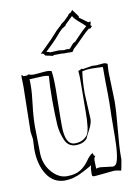

<svg xmlns="http://www.w3.org/2000/svg" viewBox="-87 -827 623 887"><g transform="rotate(-10 224.5 -384.0)"><path d="M392 -682Q384 -672 380.5 -672Q377 -672 376 -673Q360 -661 335 -635Q307 -606 294 -595Q292 -595 288 -587.5Q284 -580 281 -580H264Q263 -581 260.5 -580.5Q258 -580 250 -580H245Q236 -580 235 -581H195L193 -579L194 -578H188Q187 -579 184.5 -579Q182 -579 181 -580L157 -585L148 -596L137 -597L162 -621Q194 -651 228 -690L253 -713L252 -714L256 -716Q256 -718 257 -718L261 -720Q261 -722 269 -726L287 -744L293 -749L292 -751Q301 -760 306 -760L315 -771L340 -737L339 -731L379 -702L389 -705L388 -694Q388 -691 385 -688ZM221 -598 246 -595 260 -597Q261 -596 271 -596L276 -599Q276 -600 277 -601L291 -617Q297 -623 302 -623L325 -647Q347 -671 366 -686L355 -697Q351 -701 340 -710Q316 -730 311 -741L308 -743Q303 -737 297 -732L273 -709L274 -707L260 -697V-698Q256 -696 250 -690L240 -680Q213 -648 197.5 -633.5Q182 -619 173 -610L164 -601L177 -598Q179 -596 181 -596L202 -597Q210 -598 221 -598ZM380 -500 414 -503Q426 -503 433 -497Q431 -473 431 -458L435 -323Q435 -280 427 -194Q419 -108 419 -69V-51Q411 -4 409 -1Q387 -6 377 -6L285 3Q276 3 274 0.5Q272 -2 272 -8V-14Q272 -35 276 -50Q272 -46 262 -41Q252 -36 243.5 -31Q235 -26 231 -24.5Q227 -23 218.5 -18.5Q210 -14 204.5 -12.5Q199 -11 191 -8Q183 -5 176 -4Q157 -1 146 -1Q92 -1 61.5 -48.5Q31 -96 31 -169L33 -215L28 -250L32 -460L31 -510V-513Q33 -515 34.5 -515Q36 -515 37.5 -512Q39 -509 40 -509H54Q61 -509 62 -513Q79 -508 87 -508L148 -513Q162 -513 172 -510Q177 -485 177 -426L175 -289V-252Q175 -162 221 -162Q259 -162 280 -189Q295 -210 295 -300Q295 -310 295 -315L296 -419V-456Q296 -469 294 -487Q295 -490 301.5 -491.5Q308 -493 308 -497Q311 -494 319 -494L361 -501ZM410 -315V-355L409 -425V-487Q377 -489 354.5 -489Q332 -489 312 -484Q305 -438 305 -382L311 -261Q311 -240 295 -210.5Q279 -181 277 -174Q258 -153 224 -153Q188 -153 173 -188Q157 -226 155 -262Q152 -316 152 -379.5Q152 -443 156 -490Q145 -493 131 -493Q117 -493 97.5 -491.5Q78 -490 65 -490Q66 -487 66 -473V-456Q66 -428 59 -371Q52 -314 52 -270L54 -150Q54 -95 86.5 -57Q119 -19 158.5 -19Q198 -19 222 -34Q246 -49 263 -74Q280 -99 294 -104Q294 -98 297 -92Q302 -89 303 -88Q296 -81 296 -70Q296 -59 296.5 -47.5Q297 -36 297 -30Q306 -33 317 -33L374 -26Q392 -26 398.5 -55Q405 -84 406.5 -122.5Q408 -161 408 -209Q408 -257 410 -315Z"/></g></svg>

Font: Londrina Sketch
Style: Regular
Weight: 400
Designer: Marcelo Magalhaes
Foundry: Marcelo Magalhaes
Version: Version 1.001 2011